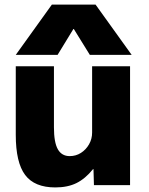

<svg xmlns="http://www.w3.org/2000/svg" viewBox="-20 -810 651 840"><path d="M222 10Q131 10 90 -44.5Q49 -99 49 -220V-520H216V-253Q216 -187 233 -157Q250 -127 285 -127Q312 -127 334 -141Q356 -155 369.5 -178.5Q383 -202 383 -230V-520H549V0H391L389 -70H387Q353 -28 314.5 -9Q276 10 222 10ZM49 -570 207 -790H398L556 -570H373L303 -683H301L232 -570Z"/></svg>

Font: M PLUS 2 ExtraBold
Style: Regular
Weight: 800
Version: Version 1.001